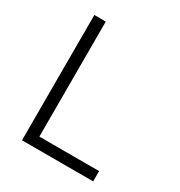

<svg xmlns="http://www.w3.org/2000/svg" viewBox="-171 -846 905 965"><g transform="rotate(30 281.0 -363.5)"><path d="M96.6 0V-727.3H163V-59.7H509.6V0Z"/></g></svg>

Font: Inter P Light
Style: Regular
Weight: 300
Designer: Rasmus Andersson
Foundry: rsms
Version: Version 3.018;git-588b23468